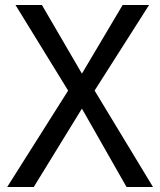

<svg xmlns="http://www.w3.org/2000/svg" viewBox="-20 -749 642 769"><path d="M252.9 -386.2 42 -729H147.9L308.1 -454.1L471.2 -729H577.1L358.9 -386.2L592.8 0H486.8L308.1 -314L115.2 0H8.8Z"/></svg>

Font: Vazir Code Hack
Style: Code-Hack
Weight: 400
Foundry: DejaVu fonts team - Redesigned by Saber Rastikerdar
Version: Version 1.1.2